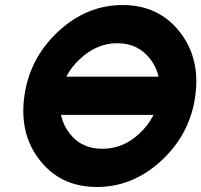

<svg xmlns="http://www.w3.org/2000/svg" viewBox="-20 -732 801 764"><path d="M468 -712Q324 -712 210 -605Q98 -500 77 -350Q56 -199 138 -95Q221 12 366 12Q506 12 618 -89Q736 -196 757 -350Q778 -502 693 -608Q609 -712 468 -712ZM447 -560Q529 -560 577 -498Q601 -468 610 -431Q619 -394 613 -350Q602 -263 535 -201Q471 -140 387 -140Q304 -140 257 -201Q209 -263 221 -350Q226 -394 246 -431Q266 -468 299 -498Q365 -560 447 -560ZM179 -275H634L656 -427H200Z"/></svg>

Font: Unageo
Style: ExtraBold-Italic
Weight: 800
Designer: Richard Sepsi
Foundry: Richard Sepsi
Version: Version 2.000